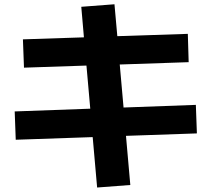

<svg xmlns="http://www.w3.org/2000/svg" viewBox="-20 -797 978 887"><path d="M408.2 -163.6 52.7 -151.4 47.9 -282.2 397 -294.9 379.4 -494.1 90.8 -484.4 85.9 -615.2 367.7 -624.5 355.5 -765.6 508.8 -777.3 522 -629.9 847.7 -640.6 851.6 -509.8 533.2 -499 550.8 -300.3 884.8 -312.5 889.6 -180.7 562 -169.4 582 57.6 428.7 69.3Z"/></svg>

Font: Pretendard ExtraBold
Style: Regular
Weight: 800
Designer: Base glyphs from Inter by Rasmus Andersson; Hangeul glyphs from Noto Sans CJK(Source Han Sans) by Jang Soo-young and Kan
Foundry: Kil Hyung-jin
Version: Version 1.309